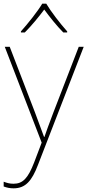

<svg xmlns="http://www.w3.org/2000/svg" viewBox="-26 -783 476 1046"><path d="M226 -763H204C180 -722 125 -653 88 -612V-606H109C146 -643 187 -693 215 -731C243 -693 282 -643 319 -606H340V-612C303 -653 250 -722 226 -763ZM0 -528 201 -6 160 102C127 187 99 218 48 218C27 218 13 214 -6 207V233C13 240 29 243 48 243C113 243 148 202 181 115L430 -528H403L264 -168C241 -108 226 -66 216 -37H214C204 -65 188 -108 164 -172L27 -528Z"/></svg>

Font: Noto Sans Meetei Mayek Thin
Style: Regular
Weight: 100
Designer: Monotype Design Team and Neelakash Kshetrimayum
Foundry: Monotype Imaging Inc.
Version: Version 2.002